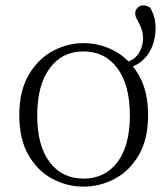

<svg xmlns="http://www.w3.org/2000/svg" viewBox="-20 -683 625 717"><path d="M292 14Q231 14 176 -15Q121 -44 86.5 -103.5Q52 -163 52 -253Q52 -343 87 -403Q122 -463 177 -492.5Q232 -522 292 -522Q353 -522 408 -492.5Q463 -463 498 -403Q533 -343 533 -253Q533 -163 498 -103.5Q463 -44 408 -15Q353 14 292 14ZM292 -16Q372 -16 418.5 -77.5Q465 -139 465 -252Q465 -365 418.5 -428Q372 -491 292 -491Q212 -491 165.5 -428Q119 -365 119 -252Q119 -139 165.5 -77.5Q212 -16 292 -16ZM432 -425V-446Q476 -453 495 -479.5Q514 -506 514 -540Q514 -559 509.5 -572Q505 -585 499.5 -595.5Q494 -606 489.5 -615Q485 -624 485 -634Q485 -645 493.5 -654Q502 -663 515 -663Q528 -663 540 -655Q550 -639 555.5 -620.5Q561 -602 561 -576Q561 -540 547 -506.5Q533 -473 504.5 -451Q476 -429 432 -425Z"/></svg>

Font: Noto Serif JP ExtraLight
Style: Regular
Weight: 200
Designer: Ryoko NISHIZUKA  (kana & ideographs); Frank Grießhammer (Latin, Greek & Cyrillic); Wenlong ZHANG  (bopomofo); Sandoll Co
Foundry: Adobe
Version: Version 2.002-H1;hotconv 1.1.0;makeotfexe 2.6.0